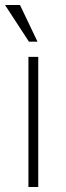

<svg xmlns="http://www.w3.org/2000/svg" viewBox="-23 -743 262 763"><path d="M90 0V-517H129V0ZM92 -577.5 -3 -723H56.5L126 -577.5Z"/></svg>

Font: Public Sans Thin Thin
Style: Regular
Weight: 250
Version: Version 2.001